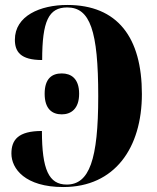

<svg xmlns="http://www.w3.org/2000/svg" viewBox="-20 -744 631 774"><path d="M235 10C443 10 552 -148 552 -365C552 -593 454 -724 251 -724C142 -724 40 -680 40 -584C40 -536 62 -502 150 -502C150 -659 176 -714 251 -714C343 -714 376 -621 376 -356C376 -100 340 0 249 0C177 0 149 -60 149 -216C53 -216 26 -180 26 -125C26 -64 81 10 235 10ZM229 -283C266 -283 299 -305 299 -366C299 -428 266 -448 229 -448C190 -448 160 -428 160 -366C160 -305 190 -283 229 -283Z"/></svg>

Font: Noto Serif Display ExtraCondensed Black
Style: Regular
Weight: 900
Width: 2
Designer: Monotype Design Team
Foundry: Monotype Imaging Inc.
Version: Version 2.009